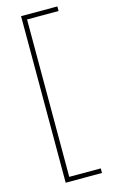

<svg xmlns="http://www.w3.org/2000/svg" viewBox="-132 -763 572 971"><g transform="rotate(-15 154.0 -278.0)"><path d="M275 158V134H110V-690H275V-714H85V158Z"/></g></svg>

Font: Noto Sans Lao UI Cond Thin
Style: Regular
Weight: 100
Width: 3
Designer: Monotype Design Team
Foundry: Monotype Imaging Inc.
Version: Version 2.000